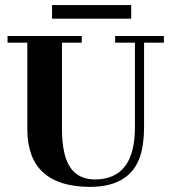

<svg xmlns="http://www.w3.org/2000/svg" viewBox="-20 -728 672 758"><path d="M9.8 -559.6H87.9V-214.8Q89.8 8.8 335 9.8Q492.2 9.8 533.2 -110.4Q548.8 -159.2 548.8 -228.5V-559.6H627V-585.9H434.6V-559.6H512.7V-222.7Q511.7 -20.5 355.5 -19.5Q256.8 -19.5 233.4 -127Q224.6 -167 224.6 -222.7V-559.6H302.7V-585.9H9.8ZM185.5 -654.3H498V-708H185.5Z"/></svg>

Font: Abhaya Libre ExtraBold
Style: Regular
Weight: 800
Designer: Pushpananda Ekanayake, Sol Matas, Pathum Egodawatta
Foundry: Mooniak
Version: Version 1.050 ; ttfautohint (v1.6)